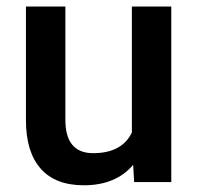

<svg xmlns="http://www.w3.org/2000/svg" viewBox="-20 -548 596 578"><path d="M380.9 -51.8Q328.6 9.8 232.4 9.8Q146.5 9.8 102.3 -40.5Q58.1 -90.8 58.1 -186V-528.3H176.8V-187.5Q176.8 -86.9 260.3 -86.9Q346.7 -86.9 377 -148.9V-528.3H495.6V0H383.8Z"/></svg>

Font: f629545970084
Style: Regular
Weight: 500
Designer: Google
Version: Version 2.137; 2017